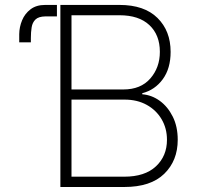

<svg xmlns="http://www.w3.org/2000/svg" viewBox="-20 -747 800 767"><path d="M221.2 0V-727.3H457.4Q556.5 -727.3 609 -675.4Q661.6 -623.6 661.6 -539.8Q661.6 -473.4 630.3 -430.6Q599.1 -387.8 548.3 -374.6V-370.4Q585.9 -367.5 618.1 -344.3Q650.2 -321 670.1 -281.2Q690 -241.5 690 -188.6Q690 -105.1 636 -52.6Q582 0 476.6 0ZM265.6 -41.2H476.6Q558.6 -41.2 602.8 -82.4Q647 -123.6 647 -188.6Q647 -234.4 625.5 -270.8Q604 -307.2 566.1 -328.1Q528.1 -349.1 478 -349.1H265.6ZM265.6 -389.6H472.7Q542.3 -389.6 580.4 -433.4Q618.6 -477.3 618.6 -539.8Q618.6 -607.6 576.7 -646.8Q534.8 -686.1 457.4 -686.1H265.6ZM207.4 -681.5H161.6Q133.9 -681.1 121.6 -669Q109.4 -657 106.4 -637.6Q103.3 -618.3 103.3 -595.2V-577.8H56.8V-610.8Q57.2 -639.2 68.2 -665.8Q79.2 -692.5 102.1 -709.9Q125 -727.3 160.2 -727.3H207.4Z"/></svg>

Font: Inter Extra Light BETA
Style: Regular
Weight: 200
Designer: Rasmus Andersson
Foundry: rsms
Version: Version 3.011;git-f93a4a705